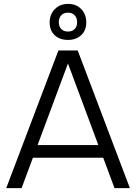

<svg xmlns="http://www.w3.org/2000/svg" viewBox="-20 -966 699 986"><path d="M12 0 280 -707H379L647 0H568L510 -156H149L91 0ZM173 -221H485L329 -640ZM329 -761Q287 -761 261 -785Q235 -809 235 -851Q235 -892 261.5 -919Q288 -946 330 -946Q372 -946 397.5 -919Q423 -892 423 -851Q423 -809 396.5 -785Q370 -761 329 -761ZM329 -804Q351 -804 363.5 -817Q376 -830 376 -852Q376 -874 363.5 -887.5Q351 -901 329 -901Q307 -901 294.5 -887.5Q282 -874 282 -852Q282 -830 294.5 -817Q307 -804 329 -804Z"/></svg>

Font: Onest Light
Style: Regular
Weight: 300
Designer: Dmitri Voloshin, Andrey Kudryavtsev
Foundry: Dmitri Voloshin, Andrey Kudryavtsev
Version: Version 1.000;gftools[0.9.33]